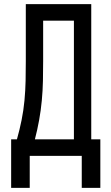

<svg xmlns="http://www.w3.org/2000/svg" viewBox="-20 -755 540 930"><path d="M34 155V-80H62Q75 -126 84.5 -173Q94 -220 98.5 -268Q103 -316 104 -363.5Q105 -411 105 -459V-735H422V-80H466V155H376V0H124V155ZM149 -80H338V-655H189V-459Q189 -412 188 -364Q187 -316 182.5 -268Q178 -220 169.5 -173Q161 -126 149 -80Z"/></svg>

Font: Iosevka Custom Medium
Style: Regular
Weight: 500
Monospace: yes
Designer: Belleve Invis
Foundry: Belleve Invis
Version: Version 32.5.0; ttfautohint (v1.8.4)